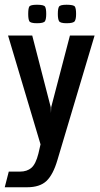

<svg xmlns="http://www.w3.org/2000/svg" viewBox="-36 -620 423 810"><path d="M-16 170 1 104H48Q78 104 96.5 88Q115 72 126 28L135 -11L-2 -470H100L178 -168L179 -143L180 -168L259 -470H363L206 56Q188 117 160 143.5Q132 170 78 170ZM245 -522Q218 -522 213 -531Q208 -540 208 -561Q208 -584 213 -592Q218 -600 245 -600Q275 -600 280 -592Q285 -584 285 -561Q285 -540 279.5 -531Q274 -522 245 -522ZM120 -522Q92 -522 87.5 -531Q83 -540 83 -561Q83 -584 87.5 -592Q92 -600 120 -600Q149 -600 154 -592Q159 -584 159 -561Q159 -540 154 -531Q149 -522 120 -522Z"/></svg>

Font: Smooch Sans
Style: Bold
Weight: 700
Designer: Robert E. Leuschke
Foundry: Robert E. Leuschke
Version: Version 1.010